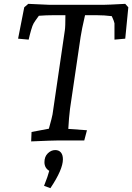

<svg xmlns="http://www.w3.org/2000/svg" viewBox="-20 -730 687 998"><path d="M144 -44 234 -61Q251 -122 253 -135L317 -572Q320 -590 320 -651H258Q220 -651 182 -648Q160 -618 155 -609Q149 -599 141.5 -573Q134 -547 129 -524L74 -529L106 -692L127 -710Q220 -705 237 -705H519Q539 -705 631 -710L647 -692L631 -529L575 -524V-555V-609Q574 -614 570.5 -624Q567 -634 561 -646Q523 -651 482 -651H422Q404 -573 399 -538L344 -165Q338 -117 335 -60L432 -53L418 0H286Q255 0 142 5ZM209 236Q230 183 236 158Q211 143 211 113Q211 84 228.5 67Q246 50 267 50Q286 50 296.5 62.5Q307 75 307 98Q307 151 242 248Z"/></svg>

Font: Andada Pro
Style: Italic
Weight: 400
Italic angle: -7°
Designer: Carolina Giovagnoli
Foundry: Huerta Tipografica
Version: Version 3.005; ttfautohint (v1.8.4)